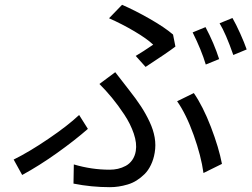

<svg xmlns="http://www.w3.org/2000/svg" viewBox="-20 -749 1048 800"><path d="M836.3 -636Q871.8 -569.2 893.1 -502.8L837.4 -480.1Q819.6 -539.8 782.7 -614ZM948.5 -674Q963.4 -648.4 981 -609.2Q998.6 -570 1007.8 -543L952.1 -519.9Q920.8 -609.7 894.9 -652ZM586.6 -470.2 545.5 -516Q574.6 -533 618.3 -562.9Q592.3 -587.7 540 -618.6Q487.6 -649.5 434.3 -672.9L488.6 -729Q544 -704.9 605.1 -669.9Q666.2 -634.9 701 -605.1L710.9 -555Q677.6 -529.5 586.6 -470.2ZM286.2 16 287.6 -63.9Q361.5 -41.9 436.8 -41.9Q454.5 -41.9 471.2 -45.6Q487.9 -49.4 503.9 -57.9Q519.9 -66.4 531.1 -82.4Q542.3 -98.4 545.8 -120Q551.1 -151.6 537.5 -192.1Q523.8 -232.6 498 -271.5Q472.3 -310.4 446.2 -342Q420.1 -373.6 394.2 -399.1L460.2 -448.2Q495.4 -403.8 517 -375Q546.5 -337.7 567.1 -306.3Q587.7 -274.9 603.3 -241.5Q619 -208.1 624.5 -176Q630 -143.8 624.6 -112.9Q620 -84.9 608.8 -61.8Q597.7 -38.7 582.4 -23.6Q567.1 -8.5 549.5 2.7Q532 13.8 511.9 19.7Q491.8 25.6 473.9 28.2Q456 30.9 437.9 30.9Q360.8 30.9 286.2 16ZM904.8 -66.1 827.8 -28.1Q818.2 -98.7 787.1 -185.9Q756 -273.1 718 -327.1L787.6 -361.2Q825.3 -306.8 858.7 -220.2Q892 -133.5 904.8 -66.1ZM346.2 -212Q291.9 -164.4 217.7 -111.5Q143.5 -58.6 72.4 -19.9L36.9 -84.2Q101.2 -115.8 181.6 -170.5Q262.1 -225.1 309.7 -269.9Z"/></svg>

Font: Karasuma Gothic
Style: Italic
Weight: 400
Italic angle: -9.39999°
Designer: Rasmus Andersson / Ryoko Nishizuka
Foundry: Genbu
Version: Version 1.00